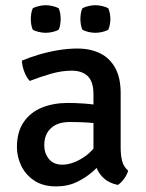

<svg xmlns="http://www.w3.org/2000/svg" viewBox="-20 -686 547 720"><path d="M43.5 -134Q43.5 -191.5 68.8 -228.2Q94 -265 137.2 -282.5Q180.5 -300 235 -300Q262.5 -300 298 -297.5Q333.5 -295 364 -288V-218.5Q337 -225 303.8 -226.8Q270.5 -228.5 241.5 -228.5Q196 -228.5 171 -205.2Q146 -182 146 -141.5Q146 -111 163.5 -89.8Q181 -68.5 213.5 -68.5Q250 -68.5 290.5 -94Q331 -119.5 359 -169L375 -90Q357 -69 330.5 -45Q304 -21 269.2 -4Q234.5 13 190.5 13Q141 13 108.2 -9Q75.5 -31 59.5 -64.8Q43.5 -98.5 43.5 -134ZM460.5 -46Q457 -32 445.8 -16.2Q434.5 -0.5 422 7.5Q390.5 1 371 -16Q351.5 -33 342 -56.8Q332.5 -80.5 330.5 -107V-332.5Q330.5 -379.5 309.2 -400.2Q288 -421 249 -421Q211.5 -421 171.5 -409.5Q131.5 -398 91.5 -382.5Q79.5 -395 71.2 -416.8Q63 -438.5 62 -458.5Q90 -470.5 125.2 -481Q160.5 -491.5 198 -497.8Q235.5 -504 269.5 -504Q319 -504 355.5 -486Q392 -468 412.2 -431Q432.5 -394 432.5 -336.5V-131.5Q432.5 -103.5 438 -82.2Q443.5 -61 460.5 -46ZM95.5 -614.5Q95.5 -624 97.2 -635.2Q99 -646.5 103 -655Q111.5 -660 125.5 -663.2Q139.5 -666.5 151.5 -666.5Q163.5 -666.5 177.5 -663.2Q191.5 -660 200 -655Q204 -646.5 205.8 -635.2Q207.5 -624 207.5 -614.5Q207.5 -605.5 205.8 -594.2Q204 -583 200 -574.5Q191.5 -569.5 177.5 -566.2Q163.5 -563 151.5 -563Q139.5 -563 125.5 -566.2Q111.5 -569.5 103 -574.5Q99 -583 97.2 -594.2Q95.5 -605.5 95.5 -614.5ZM281.5 -614.5Q281.5 -624 283.2 -635.2Q285 -646.5 289 -655Q297.5 -660 311.5 -663.2Q325.5 -666.5 337.5 -666.5Q350 -666.5 363.8 -663.2Q377.5 -660 386 -655Q390 -646.5 392 -635.2Q394 -624 394 -614.5Q394 -605.5 392 -594.2Q390 -583 386 -574.5Q377.5 -569.5 363.8 -566.2Q350 -563 337.5 -563Q325.5 -563 311.5 -566.2Q297.5 -569.5 289 -574.5Q285 -583 283.2 -594.2Q281.5 -605.5 281.5 -614.5Z"/></svg>

Font: Signika
Style: Regular
Weight: 400
Designer: Anna Giedry
Foundry: Anna Giedry
Version: Version 2.001